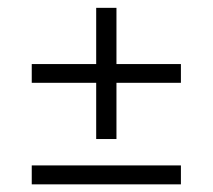

<svg xmlns="http://www.w3.org/2000/svg" viewBox="-20 -564 556 502"><path d="M63 -82V-131.5H453V-82ZM284.5 -200.5H231.5V-543.5H284.5ZM63 -347.5V-396.5H453V-347.5Z"/></svg>

Font: Anek Gujarati Light
Style: Regular
Weight: 300
Designer: Mrunmayee Ghaisas (Gujarati), Yesha Goshar (Latin)
Foundry: Ek Type
Version: Version 1.003